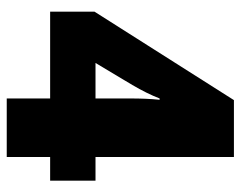

<svg xmlns="http://www.w3.org/2000/svg" viewBox="-94 -730 731 584"><g transform="rotate(90 272.0 -438.5)"><path d="M530 -225V-363H458V-784H285L16 -360V-225H280V-93H458V-225ZM280 -363H172L239 -475C256 -504 270 -532 280 -558H284C281 -529 280 -500 280 -468Z"/></g></svg>

Font: Noto Sans Kannada UI SemiCondensed Black
Style: Regular
Weight: 900
Width: 4
Designer: Jelle Bosma - Monotype Design Team
Foundry: Monotype Imaging Inc.
Version: Version 2.005